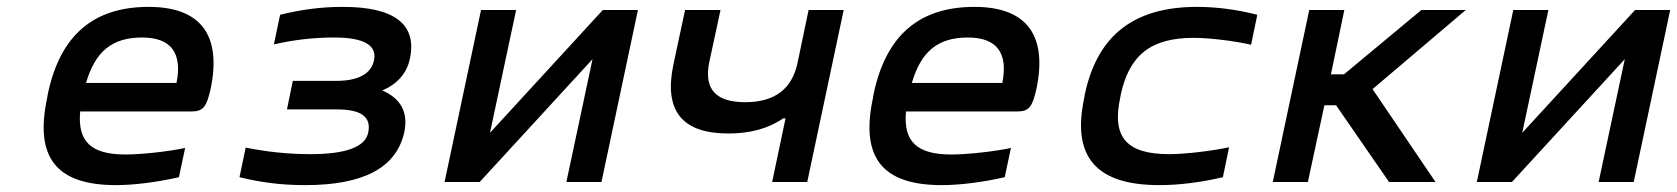

<svg xmlns="http://www.w3.org/2000/svg" viewBox="-20 -529 4874 558"><path d="M592 -270C624 -422 568 -509 412 -509C252 -509 155 -427 119 -256L117 -244C80 -71 144 9 317 9C368 9 434 1 500 -14L518 -99C472 -89 392 -80 345 -80C245 -80 205 -117 213 -205H535C571 -205 580 -218 592 -270ZM230 -288C257 -380 306 -420 393 -420C479 -420 510 -373 493 -288Z M958 -294H831L814 -211H959C1029 -211 1060 -190 1050 -143C1041 -102 986 -81 882 -81C816 -81 754 -88 694 -100L676 -14C738 1 796 9 867 9C1036 9 1132 -41 1155 -145C1167 -202 1145 -243 1091 -266C1135 -285 1162 -316 1171 -357C1193 -458 1127 -509 977 -509C911 -509 855 -501 794 -486L776 -400C833 -413 890 -420 951 -420C1037 -420 1076 -398 1067 -354C1059 -315 1022 -294 958 -294Z M1272 0H1374L1702 -357L1626 0H1728L1834 -500H1732L1404 -143L1480 -500H1378Z M2326 0 2432 -500H2330L2298 -347C2282 -270 2231 -232 2146 -232C2060 -232 2026 -270 2041 -347L2074 -500H1971L1937 -341C1909 -207 1962 -141 2097 -141C2159 -141 2213 -155 2256 -185H2263L2224 0Z M2992 -270C3024 -422 2968 -509 2812 -509C2652 -509 2555 -427 2519 -256L2517 -244C2480 -71 2544 9 2717 9C2768 9 2834 1 2900 -14L2918 -99C2872 -89 2792 -80 2745 -80C2645 -80 2605 -117 2613 -205H2935C2971 -205 2980 -218 2992 -270ZM2630 -288C2657 -380 2706 -420 2793 -420C2879 -420 2910 -373 2893 -288Z M3133 -256 3131 -244C3094 -72 3167 9 3349 9C3407 9 3470 1 3534 -14L3552 -101C3500 -90 3424 -81 3378 -81C3255 -81 3210 -129 3236 -247L3237 -253C3262 -371 3327 -419 3449 -419C3495 -419 3568 -410 3616 -399L3634 -486C3576 -501 3516 -509 3459 -509C3277 -509 3170 -428 3133 -256Z M3785 -500 3679 0H3781L3829 -223H3863L4017 0H4152L3969 -270L4240 -500H4111L3886 -313H3848L3887 -500Z M4272 0H4374L4702 -357L4626 0H4728L4834 -500H4732L4404 -143L4480 -500H4378Z"/></svg>

Font: LT Wave Mono Medium
Style: Italic
Weight: 500
Designer: Daniel Lyons
Version: Version 2.5 (Glyphs App)